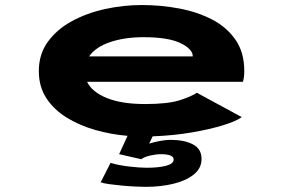

<svg xmlns="http://www.w3.org/2000/svg" viewBox="-20 -532 1140 764"><path d="M559.5 211.5Q543 211.5 517.5 210.2Q492 209 465 206.5Q438 204 415 200.8Q392 197.5 380.5 193.5L420 116Q450 125.5 492.8 130.5Q535.5 135.5 564 135.5Q611.5 135.5 641.2 127.5Q671 119.5 671 103Q671 91.5 657.2 86.5Q643.5 81.5 620.5 81.5Q601.5 81.5 578.2 86.8Q555 92 542 101.5L454 81.5L487.5 8.5Q421.5 3 358.5 -15Q295.5 -33 244.8 -64.5Q194 -96 164.2 -141.8Q134.5 -187.5 134.5 -249Q134.5 -316 170.2 -365.5Q206 -415 265.5 -447.5Q325 -480 397.8 -496Q470.5 -512 544.5 -512Q620.5 -512 693.2 -498.2Q766 -484.5 824.5 -454Q883 -423.5 917.5 -373.2Q952 -323 952 -250Q952 -233 950.2 -222.5Q948.5 -212 946.5 -206.5H326.5Q346 -166 405 -142Q464 -118 557.5 -118Q648.5 -118 696.2 -133.5Q744 -149 763 -163L942 -66Q921.5 -50.5 868.8 -34Q816 -17.5 742.8 -5Q669.5 7.5 587.5 10.5L573.5 39.5Q593.5 33 616.8 28.8Q640 24.5 658 24.5Q713.5 24.5 747.8 42.5Q782 60.5 782 100.5Q782 137 751.8 161.8Q721.5 186.5 671 199Q620.5 211.5 559.5 211.5ZM551 -384Q477 -384 419 -364.8Q361 -345.5 334.5 -307.5H747V-308.5Q747 -336.5 698.5 -360.2Q650 -384 551 -384Z"/></svg>

Font: Trispace Expanded
Style: Bold
Weight: 700
Width: 7
Designer: Tyler Finck
Foundry: Etcetera Type Company
Version: Version 1.210; ttfautohint (v1.8.3)